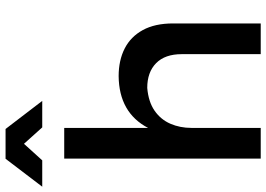

<svg xmlns="http://www.w3.org/2000/svg" viewBox="-176 -844 1004 725"><g transform="rotate(-90 326.5 -482.0)"><path d="M307.5 -825H207.5L145.5 -894L83 -825H-16.5L89 -963.5H201.5ZM600 0H484V-298.5Q484 -361.5 450 -395Q416 -428.5 356.5 -428.5Q304 -424 270.5 -400.8Q237 -377.5 221.2 -341Q205.5 -304.5 205.5 -261.5V0H89.5V-742H205.5V-425.5Q263 -535 401 -536.5Q460.5 -536.5 505.2 -513.8Q550 -491 575 -445.2Q600 -399.5 600 -331Z"/></g></svg>

Font: Argentum Novus Medium
Style: Regular
Weight: 500
Designer: Julieta Ulanovsky (font) & Cristiano Sobral (main changes)
Foundry: Julieta Ulanovsky (font) & Cristiano Sobral (main changes)
Version: Version 3.00;November 27, 2020;FontCreator 13.0.0.2655 64-bi